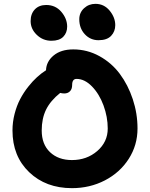

<svg xmlns="http://www.w3.org/2000/svg" viewBox="-20 -999 780 998"><path d="M492.2 -790Q449.7 -790 420.9 -821Q392.1 -852.1 392.1 -898.9Q392.1 -933.1 416.7 -956.1Q441.4 -979 476.1 -979Q521 -979 550 -943.6Q579.1 -908.2 579.1 -868.2Q579.1 -835.4 557.6 -812.7Q536.1 -790 492.2 -790ZM247.1 -787.1Q203.1 -787.1 171.1 -817.9Q139.2 -848.6 139.2 -889.2Q139.2 -927.2 161.1 -950.2Q183.1 -973.1 220.2 -973.1Q268.6 -973.1 298.8 -937.5Q329.1 -901.9 329.1 -860.8Q329.1 -828.6 308.8 -807.9Q288.6 -787.1 247.1 -787.1ZM354 -21Q218.3 -21 131.6 -104Q44.9 -187 44.9 -320.8Q44.9 -364.7 55.9 -407.2Q66.9 -449.7 84.7 -483.6Q102.5 -517.6 126 -547.4Q149.4 -577.1 172.6 -598.1Q195.8 -619.1 219.2 -633.8Q220.7 -679.2 258.8 -710.7Q296.9 -742.2 360.8 -742.2Q433.1 -742.2 496.6 -707.3Q560.1 -672.4 602.8 -615Q645.5 -557.6 670.2 -483.4Q694.8 -409.2 694.8 -331.1Q694.8 -244.6 649.2 -173.3Q603.5 -102.1 525.4 -61.5Q447.3 -21 354 -21ZM196.8 -320.8Q196.8 -249 240 -208Q283.2 -167 354 -167Q431.2 -167 485.6 -214.1Q540 -261.2 540 -331.1Q540 -391.1 518.1 -450.9Q496.1 -510.7 458 -549.8Q419.9 -588.9 377.9 -588.9Q355 -588.9 355 -557.1Q355 -536.1 343.8 -524.7Q332.5 -513.2 314 -513.2Q303.2 -513.2 293 -516.1Q242.2 -475.6 219.5 -429.2Q196.8 -382.8 196.8 -320.8Z"/></svg>

Font: Shantell Sans Bouncy
Style: Bold
Weight: 700
Designer: Stephen Nixon, Anya Danilova, Shantell Martin
Foundry: Arrow Type
Version: Version 1.006;[9816181b4]